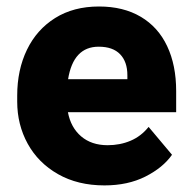

<svg xmlns="http://www.w3.org/2000/svg" viewBox="-20 -558 582 588"><path d="M519.5 -214.4H188Q196.8 -167.5 228.5 -140.4Q260.3 -113.3 309.6 -113.3Q347.7 -113.3 379.9 -127Q412.1 -140.6 435.1 -169.4L506.8 -84Q479 -44.4 425.3 -17.3Q371.6 9.8 299.8 9.8Q218.3 9.8 157.7 -24.7Q97.2 -59.1 64.9 -117.7Q32.7 -176.3 32.7 -246.6V-265.1Q32.7 -343.8 62.5 -405.5Q92.3 -467.3 148.7 -502.7Q205.1 -538.1 283.2 -538.1Q357.9 -538.1 411.1 -506.6Q464.4 -475.1 491.9 -416.7Q519.5 -358.4 519.5 -279.3ZM370.1 -327.6Q370.1 -368.7 347.9 -391.8Q325.7 -415 282.2 -415Q204.6 -415 188.5 -315.4H370.1Z"/></svg>

Font: Heebo ExtraBold
Style: Regular
Weight: 800
Designer: Oded Ezer
Foundry: Meir Sadan
Version: Version 2.001; ttfautohint (v1.5.14-ce02) -l 8 -r 50 -G 200 